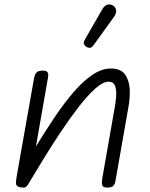

<svg xmlns="http://www.w3.org/2000/svg" viewBox="-20 -846 675 866"><path d="M463.5 0Q444.5 0 441.2 -10.2Q438 -20.5 440.5 -37L497.5 -361.5Q501.5 -382 503.8 -409.2Q506 -436.5 499.5 -457Q493 -477.5 469.5 -477.5Q444.5 -477.5 409.8 -446.5Q375 -415.5 335.2 -364.2Q295.5 -313 254.5 -251.5Q213.5 -190 175.5 -128Q137.5 -66 106.5 -14Q100.5 -4.5 95 -1.8Q89.5 1 76 -0.5Q56 -3.5 53.2 -13.5Q50.5 -23.5 54.5 -46.5L133.5 -493Q136 -505 140 -512.8Q144 -520.5 152 -524Q160 -527.5 173.5 -527.5Q189.5 -527.5 194.5 -520Q199.5 -512.5 196.5 -496L142 -185.5Q184 -254 226.2 -317Q268.5 -380 311 -429.5Q353.5 -479 396 -508Q438.5 -537 480.5 -537Q523 -537 542.5 -511.8Q562 -486.5 564.8 -447Q567.5 -407.5 559.5 -364.5L500.5 -28.5Q498.5 -16 491.2 -8Q484 0 463.5 0ZM371 -634Q363 -639 359 -646.5Q355 -654 364 -669.5L441 -803.5Q453.5 -825 468.8 -825.8Q484 -826.5 493 -819Q504.5 -808.5 504 -795.8Q503.5 -783 495 -771L402.5 -643Q393.5 -630.5 385.8 -630.2Q378 -630 371 -634Z"/></svg>

Font: Edu QLD Hand
Style: Regular
Weight: 400
Designer: Tina and Corey Anderson, Eben Sorkin
Foundry: Sorkin Type Co.
Version: Version 2.000